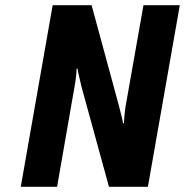

<svg xmlns="http://www.w3.org/2000/svg" viewBox="-20 -720 713 740"><path d="M183 -700H333L439 -310L450 -266Q452 -259 454 -245H458Q458 -259 459 -266Q462 -299 464 -310L533 -700H673L550 0H400L293 -390Q294 -386 283 -434Q281 -441 279 -455H275Q275 -441 274 -434Q272 -411 268 -390L200 0H60Z"/></svg>

Font: Scada
Style: Bold Italic
Weight: 700
Italic angle: -10°
Version: Version 4.000